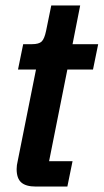

<svg xmlns="http://www.w3.org/2000/svg" viewBox="-20 -684 380 704"><path d="M111 0Q75 0 58 -15Q41 -30 41 -64Q41 -71 42 -78.5Q43 -86 45 -94L112 -429H46L65 -522H97Q123 -522 133 -532Q143 -542 149 -571L168 -664H274L246 -522H340L321 -429H227L160 -93H246L227 0Z"/></svg>

Font: IBM Plex Sans Condensed SemiBold
Style: Italic
Weight: 600
Width: 3
Italic angle: -11°
Designer: Mike Abbink, Paul van der Laan, Pieter van Rosmalen
Foundry: Bold Monday
Version: Version 1.3